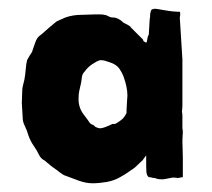

<svg xmlns="http://www.w3.org/2000/svg" viewBox="-20 -382 485 440"><path d="M289 2Q279 9 272.5 13.5Q266 18 257 23Q242 32 224.5 35Q207 38 192 38Q177 38 160.5 32Q144 26 131 21Q127 20 123.5 17.5Q120 15 117 13Q111 8 103.5 3Q96 -2 91 -7Q88 -9 85.5 -11.5Q83 -14 79 -16Q74 -19 70 -26Q65 -37 57.5 -47.5Q50 -58 45 -72Q42 -83 37 -93Q32 -103 32 -112Q32 -117 31 -129Q30 -141 30 -146Q30 -155 30.5 -160Q31 -165 31 -175Q31 -180 32.5 -185.5Q34 -191 36 -200Q38 -211 39 -223.5Q40 -236 42 -244Q49 -257 51.5 -260Q54 -263 56 -271Q58 -277 61.5 -286.5Q65 -296 72 -301Q75 -303 81 -308.5Q87 -314 93.5 -319.5Q100 -325 105.5 -329.5Q111 -334 112 -334L130 -342Q147 -348 167 -348L198 -349H199H200H203H204H205H206H207H208H209Q217 -349 218 -348Q223 -348 228 -345Q233 -342 238 -342Q251 -342 263 -330Q272 -326 279 -321V-320L281 -318L283 -316L285 -314L287 -312L289 -310L291 -308L293 -306L295 -304L297 -302L298 -301L299 -300L300 -299L302 -297L306 -293L308 -291Q308 -287 312 -286Q313 -285 313.5 -285Q314 -285 315 -284Q317 -286 317.5 -292Q318 -298 321 -303Q322 -317 322.5 -328.5Q323 -340 324 -344V-347Q324 -351 325.5 -356Q327 -361 330 -361H332Q333 -362 335 -362Q338 -362 357.5 -358.5Q377 -355 392 -355Q393 -355 393 -350Q393 -345 392 -342L398 -246V-138Q398 -135 397.5 -132Q397 -129 397 -126Q398 -121 398 -117Q398 -113 398 -108V-98V-97V-94V-92V-90V-88Q399 -85 399 -78Q399 -76 398.5 -71Q398 -66 398 -58Q398 -52 398.5 -41.5Q399 -31 399 -20V-18V-17V-10V-8V-7V-6V-5V-4V-3V-2V0V1V4V10V12V13V14V15V16V18V19V24L392 25Q390 26 387 26Q386 26 385 25.5Q384 25 376 25Q374 25 365 27Q356 29 351 29Q348 29 343.5 28.5Q339 28 335 26Q330 26 328 25Q326 24 321 24Q316 20 315.5 12Q315 4 315 -1V-26L307 -15ZM270 -130Q270 -136 271 -148Q272 -160 272 -163Q272 -182 263 -207Q260 -215 254 -224Q248 -233 235 -238Q228 -240 223 -242Q218 -244 213 -244H209Q202 -242 191.5 -235Q181 -228 174 -218Q169 -213 168 -207Q167 -201 166 -193Q163 -180 161.5 -173Q160 -166 160 -155Q160 -135 171.5 -120Q183 -105 186 -100Q189 -97 191.5 -96.5Q194 -96 199 -91Q205 -88 210 -88Q217 -88 238 -98H244Q253 -103 259 -108Q265 -113 270 -123Z"/></svg>

Font: Kirang Haerang sl
Style: Regular
Weight: 400
Version: Version 1.00